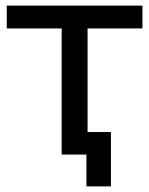

<svg xmlns="http://www.w3.org/2000/svg" viewBox="-20 -549 530 682"><path d="M374 -80H291V-448H486V-529H4V-448H199V0H287V113H374Z"/></svg>

Font: Montserrat-Alt1 Med
Style: Regular
Weight: 500
Designer: Differentunic
Foundry: Differentunic
Version: Version 7.222